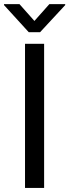

<svg xmlns="http://www.w3.org/2000/svg" viewBox="-34 -927 342 947"><path d="M183.6 -710.9V0H89.4V-710.9ZM62 -906.7 135.7 -823.7 209.5 -906.7H287.6V-901.9L163.6 -768.1H107.9L-14.2 -901.9V-906.7Z"/></svg>

Font: Roboto21382017
Style: Regular
Weight: 400
Designer: Christian Robertson
Foundry: Google
Version: Version 2.138; 2017